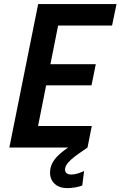

<svg xmlns="http://www.w3.org/2000/svg" viewBox="-20 -740 604 963"><path d="M171.4 -719.7H564.5L542 -611.8H271.5L232.9 -418H460.4L439 -312H211.4L170.9 -107.9H440.4L418.9 0L409.2 6.8Q376 29.3 355.5 44.7Q335 60.1 320.6 77.1Q306.2 94.2 306.2 110.4Q306.2 135.3 338.4 135.3Q354.5 135.3 371.8 129.6Q389.2 124 401.9 117.7L392.6 190.4Q378.9 196.3 356.7 200Q334.5 203.6 317.9 203.6Q277.8 203.6 254.4 182.1Q231 160.6 231 125.5Q231 116.7 233.4 103.5Q239.7 74.7 261.7 50.3Q283.7 25.9 321.8 0H26.9Z"/></svg>

Font: Reddit Sans Vanilla SemiBold
Style: Italic
Weight: 600
Italic angle: -11.25°
Designer: Stephen Hutchings
Version: Version 1.013